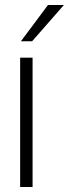

<svg xmlns="http://www.w3.org/2000/svg" viewBox="-20 -752 277 772"><path d="M61 0H111V-520H61ZM64 -586H109L237 -732H173Z"/></svg>

Font: Aspekta 200
Style: Regular
Weight: 200
Designer: Ivo Dolenc
Version: Version 2.000